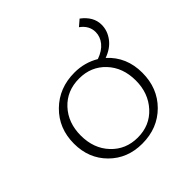

<svg xmlns="http://www.w3.org/2000/svg" viewBox="-154 -688 818 818"><g transform="rotate(-45 255.5 -279.0)"><path d="M399 -365Q465 -305 465 -210Q465 -117 404.5 -56.5Q344 4 251 4Q162 4 103.5 -54.5Q45 -113 45 -202Q45 -294 106.5 -354.5Q168 -415 261 -415Q321 -415 372 -385Q409 -398 428 -421.5Q447 -445 447 -473Q447 -512 411 -538L439 -562Q487 -526 487 -477Q487 -441 464 -410.5Q441 -380 399 -365ZM256 -28Q329 -28 375.5 -79Q422 -130 422 -206Q422 -284 375.5 -333.5Q329 -383 257 -383Q183 -383 136.5 -333Q90 -283 90 -206Q90 -128 137 -78Q184 -28 256 -28Z"/></g></svg>

Font: EauTestText Light
Style: Regular
Weight: 300
Designer: Christian Thalmann (Catharsis Fonts)
Version: Version 0.001;PS 000.001;hotconv 1.0.88;makeotf.lib2.5.64775